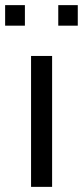

<svg xmlns="http://www.w3.org/2000/svg" viewBox="-35 -728 323 748"><path d="M86 0V-510H168V0ZM-15 -628V-708H62V-628ZM192 -628V-708H268V-628Z"/></svg>

Font: Saira
Style: Regular
Weight: 400
Designer: Hector Gatti with collaboration of the Omnibus-Type team
Foundry: Omnibus-Type
Version: Version 1.100; ttfautohint (v1.8.3)